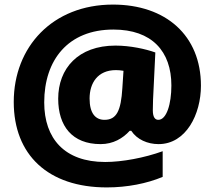

<svg xmlns="http://www.w3.org/2000/svg" viewBox="-20 -743 937 838"><path d="M857 -369C857 -588 704 -723 473 -723C209 -723 40 -538 40 -298C40 -67 190 75 446 75C535 75 621 58 690 29V-83C610 -54 513 -36 439 -36C262 -36 173 -138 173 -296C173 -481 277 -614 475 -614C643 -614 728 -519 728 -370C728 -289 707 -220 671 -220C657 -220 647 -231 647 -262C647 -280 648 -301 648 -308L658 -514C616 -529 549 -544 484 -544C321 -544 234 -444 234 -312C234 -193 295 -114 419 -114C474 -114 516 -139 546 -172H553C578 -134 624 -114 672 -114C792 -114 857 -244 857 -369ZM371 -313C371 -380 406 -437 486 -437C498 -437 506 -436 519 -434L514 -358C508 -260 489 -220 436 -220C397 -220 371 -248 371 -313Z"/></svg>

Font: Noto Sans Gujarati Black
Style: Regular
Weight: 900
Designer: Jelle Bosma - Monotype Design Team, Universal Thirst
Foundry: Monotype Imaging Inc.
Version: Version 2.106